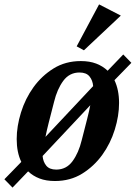

<svg xmlns="http://www.w3.org/2000/svg" viewBox="-40 -812 618 874"><path d="M-20 4 57 -75Q36 -118 36 -179Q36 -237 55.5 -300Q75 -363 112.5 -415Q150 -467 204 -500.5Q258 -534 328 -534Q368 -534 398 -522.5Q428 -511 450 -490L521 -564L558 -526L481 -447Q502 -403 502 -343Q502 -285 482.5 -222Q463 -159 425.5 -107Q388 -55 334 -21.5Q280 12 210 12Q170 12 140 0.5Q110 -11 88 -32L17 42ZM322 -482Q276 -482 248 -444Q220 -406 206 -348Q191 -290 181.5 -252.5Q172 -215 167 -189L384 -420Q382 -446 367.5 -464Q353 -482 322 -482ZM216 -40Q262 -40 290 -78Q318 -116 332 -174Q347 -232 356.5 -269.5Q366 -307 371 -333L154 -102Q156 -76 170.5 -58Q185 -40 216 -40ZM309 -601 411 -792 510 -741 342 -583Z"/></svg>

Font: IBM Plex Serif SmBld
Style: Italic
Weight: 600
Italic angle: -14°
Designer: Mike Abbink, Paul van der Laan, Pieter van Rosmalen
Foundry: Bold Monday
Version: Version 3.001